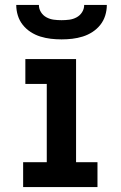

<svg xmlns="http://www.w3.org/2000/svg" viewBox="-20 -760 490 780"><path d="M74 0V-101H170V-419H83V-520H289V-101H376V0ZM230 -600Q208 -600 186.5 -602.5Q165 -605 144 -611.5Q123 -618 104.5 -630Q86 -642 72.5 -659Q59 -676 52.5 -697Q46 -718 46 -740H138Q138 -724 146.5 -710.5Q155 -697 169 -689.5Q183 -682 198.5 -680Q214 -678 230 -678Q246 -678 261.5 -680Q277 -682 291 -689.5Q305 -697 313.5 -710.5Q322 -724 322 -740H414Q414 -718 407.5 -697Q401 -676 387.5 -659Q374 -642 355.5 -630Q337 -618 316 -611.5Q295 -605 273.5 -602.5Q252 -600 230 -600Z"/></svg>

Font: Iosevka Book
Style: Bold
Weight: 700
Designer: Belleve Invis
Foundry: Belleve Invis
Version: Version 28.0.7; ttfautohint (v1.8.3)